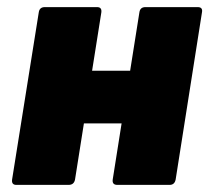

<svg xmlns="http://www.w3.org/2000/svg" viewBox="-20 -520 588 540"><path d="M26 0Q12 0 14 -15L89 -485Q91 -500 106 -500H253Q267 -500 265 -485L239 -321H346L372 -485Q374 -500 389 -500H536Q551 -500 548 -485L474 -15Q471 0 457 0H310Q295 0 297 -15L322 -173H216L191 -15Q188 0 173 0Z"/></svg>

Font: Sofia Sans ExtraBlack
Style: Italic
Weight: 1000
Italic angle: -9°
Designer: Botio Nikoltchev, Ani Petrova
Foundry: lettersoup
Version: Version 4.100; ttfautohint (v1.8.4.7-5d5b)